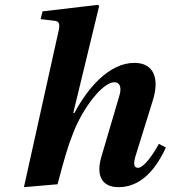

<svg xmlns="http://www.w3.org/2000/svg" viewBox="-20 -762 706 794"><path d="M79 12 218 0C245 -102 260 -156 283 -213C322 -314 404 -422 453 -422C475 -422 485 -401 473 -364L399 -113C375 -30 406 12 470 12C565 12 626 -65 666 -152L637 -167C612 -121 574 -68 551 -68C532 -68 532 -87 540 -115L612 -347C641 -439 615 -502 536 -502C431 -502 342 -397 288 -295H283L390 -737L385 -742L156 -715L148 -683L206 -676C225 -674 229 -662 222 -633Z"/></svg>

Font: Heuristica
Style: Bold Italic
Weight: 700
Italic angle: -13°
Version: Version 1.0.1